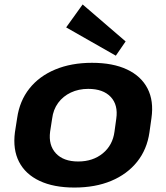

<svg xmlns="http://www.w3.org/2000/svg" viewBox="-20 -832 747 862"><path d="M314 10Q221 10 157.5 -20Q94 -50 65.5 -105.5Q37 -161 47 -238L57 -302Q68 -379 112 -434.5Q156 -490 228 -520Q300 -550 393 -550Q487 -550 550.5 -520Q614 -490 642.5 -434.5Q671 -379 660 -302L651 -238Q640 -161 595.5 -105.5Q551 -50 479.5 -20Q408 10 314 10ZM331 -107Q397 -107 441.5 -143.5Q486 -180 494 -241L502 -299Q511 -361 477 -397Q443 -433 376 -433Q333 -433 298 -416.5Q263 -400 241 -370Q219 -340 214 -299L205 -241Q197 -180 231 -143.5Q265 -107 331 -107ZM544 -646 500 -582 277 -709 351 -812Z"/></svg>

Font: Pathway Extreme 28pt
Style: Bold Italic
Weight: 700
Italic angle: -8°
Designer: Eduardo Rodriguez Tunni
Foundry: Eduardo Rodriguez Tunni
Version: Version 1.001;gftools[0.9.26]